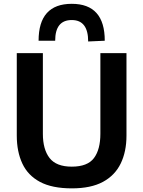

<svg xmlns="http://www.w3.org/2000/svg" viewBox="-20 -998 769 1030"><path d="M365.5 12.5Q259.5 12.5 194.5 -22.2Q129.5 -57 99.8 -120.8Q70 -184.5 70 -271V-713H210V-280Q210 -196.5 246 -150.2Q282 -104 365 -104Q449.5 -104 484 -150Q518.5 -196 518.5 -280.5V-713H658.5V-270.5Q658.5 -184.5 627.5 -120.8Q596.5 -57 532 -22.2Q467.5 12.5 365.5 12.5ZM453 -775.5Q453 -890.5 365 -890.5Q276 -890.5 276 -779.5H187Q187 -977.5 365 -977.5Q542 -977.5 542 -779.5Z"/></svg>

Font: Commissioner SemiBold
Style: Regular
Weight: 600
Designer: Kostas Bartsokas
Foundry: Kostas Bartsokas
Version: Version 1.000; ttfautohint (v1.8.3)